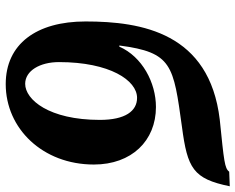

<svg xmlns="http://www.w3.org/2000/svg" viewBox="-96 -717 823 671"><g transform="rotate(90 315.5 -381.5)"><path d="M274 10C429 10 555 -119 555 -298C555 -430 472 -515 354 -515C269 -515 178 -467 143 -387H139C163 -572 207 -576 424 -606C568 -625 605 -645 631 -773L580 -771C568 -755 545 -753 398 -738C95 -702 55 -466 55 -269C55 -97 134 10 274 10ZM273 -58C227 -58 197 -110 197 -176C197 -354 261 -449 322 -449C368 -449 399 -408 399 -319C399 -141 328 -58 273 -58Z"/></g></svg>

Font: Noto Serif SemiCondensed Extra
Style: Italic
Weight: 800
Width: 4
Italic angle: -12°
Designer: Monotype Design Team
Foundry: Monotype Imaging Inc.
Version: Version 1.901